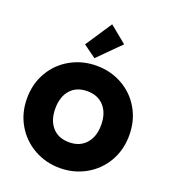

<svg xmlns="http://www.w3.org/2000/svg" viewBox="-176 -1140 1139 1276"><g transform="rotate(20 393.5 -501.5)"><path d="M394 7Q295 7 212 -39.5Q129 -86 80.5 -168.5Q32 -251 32 -355Q32 -459 80.5 -541.5Q129 -624 212 -670Q295 -716 394 -716Q494 -716 576.5 -670Q659 -624 707 -541.5Q755 -459 755 -355Q755 -251 707 -168.5Q659 -86 576 -39.5Q493 7 394 7ZM394 -175Q469 -175 512.5 -224Q556 -273 556 -355Q556 -439 512.5 -487.5Q469 -536 394 -536Q318 -536 275 -487.5Q232 -439 232 -355Q232 -272 275 -223.5Q318 -175 394 -175ZM362 -758 272 -823 396 -1010 516 -912Z"/></g></svg>

Font: Fz Poppins ExtBd
Style: Regular
Weight: 800
Designer: Ninad Kale (Devanagari), Jonny Pinhorn (Latin)
Foundry: Indian Type Foundry
Version: Vit hóa bi Vntype.Com & FontZin.Com